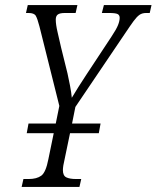

<svg xmlns="http://www.w3.org/2000/svg" viewBox="-20 -734 615 754"><path d="M65 0 72 -31H93Q124 -31 142 -44Q160 -57 170 -109L191 -211H85L92 -249H199L213 -318L135 -630Q127 -661 120.5 -672Q114 -683 92 -683H82L89 -714H284L277 -683H235Q215 -683 207 -677Q199 -671 199 -657Q199 -638 206 -608Q213 -578 220 -547L245 -446Q250 -423 255 -397.5Q260 -372 262 -350Q274 -370 288 -392.5Q302 -415 320 -442L417 -589Q437 -619 443.5 -635.5Q450 -652 450 -664Q450 -675 441.5 -679Q433 -683 408 -683H380L388 -714H575L568 -683H554Q538 -683 527.5 -675.5Q517 -668 504.5 -651Q492 -634 472 -604L276 -314L263 -249H375L368 -211H255L234 -110Q227 -81 227 -66Q227 -44 240.5 -37.5Q254 -31 278 -31H299L292 0Z"/></svg>

Font: Noto Serif ExtraCondensed Light
Style: Italic
Weight: 300
Width: 2
Italic angle: -12°
Designer: Monotype Design Team
Foundry: Monotype Imaging Inc.
Version: Version 2.014; ttfautohint (v1.8.4.7-5d5b)